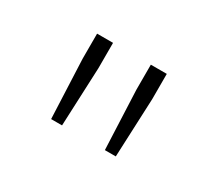

<svg xmlns="http://www.w3.org/2000/svg" viewBox="-55 -792 446 396"><g transform="rotate(30 168.0 -594.0)"><path d="M90 -494 84 -634V-694H122V-634L116 -494ZM218 -494 212 -634V-694H250V-634L244 -494Z"/></g></svg>

Font: Assistant ExtraLight ExtraLight
Style: Regular
Weight: 250
Version: Version 3.000